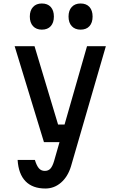

<svg xmlns="http://www.w3.org/2000/svg" viewBox="-20 -865 690 1101"><path d="M64 -600H178L313 -151H378L351 -50H232ZM587 -600 387 89Q369 148 330 182Q291 216 240 216Q167 216 126.5 174.5Q86 133 81 52H180Q190 85 203 100Q216 115 237 115Q257 115 269 102Q281 89 290 59L479 -600ZM220 -695Q188 -695 169.5 -715Q151 -735 151 -770Q151 -805 169.5 -825Q188 -845 220 -845Q253 -845 271 -825Q289 -805 289 -770Q289 -735 271 -715Q253 -695 220 -695ZM442 -695Q410 -695 391.5 -715Q373 -735 373 -770Q373 -805 391.5 -825Q410 -845 442 -845Q475 -845 493 -825Q511 -805 511 -770Q511 -735 493 -715Q475 -695 442 -695Z"/></svg>

Font: Martian Mono SemiCondensed
Style: Regular
Weight: 400
Width: 4
Designer: Roman Shamin
Foundry: Evil Martians
Version: Version 1.000